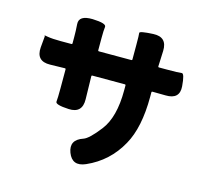

<svg xmlns="http://www.w3.org/2000/svg" viewBox="-119 -935 1237 1139"><g transform="rotate(15 500.0 -366.0)"><path d="M500 53Q422 87 393 12Q365 -62 446 -89Q479 -100 540 -179Q605 -263 605 -428V-459Q605 -464 600 -464H400Q395 -464 395 -459L398 -318Q400 -232 316 -236Q232 -240 234.5 -260Q237 -280 237 -343V-459Q237 -464 232 -464L141 -462Q54 -460 61 -547L67 -613Q68 -621 62 -622Q57 -623 86 -618Q115 -613 165 -613H232Q237 -613 237 -618V-656Q237 -696 234 -736Q230 -790 316 -788Q401 -785 398 -762.5Q395 -740 395 -695V-618Q395 -613 400 -613H600Q605 -613 605 -618V-707Q605 -769 603 -780.5Q601 -792 686 -796Q771 -800 768 -714L764 -618Q764 -613 769 -613H817Q891 -613 908 -616Q925 -619 931 -540Q937 -461 850 -463L769 -464Q764 -464 764 -459V-432Q764 -242 702 -132Q632 -5 500 53Z"/></g></svg>

Font: Resource Han Rounded JP Heavy
Style: Regular
Weight: 900
Designer: Cyano Hao (round all glyphs); Ryoko NISHIZUKA 西塚涼子 (kana, bopomofo & ideographs); Paul D. Hunt (Latin, Greek & Cyrillic)
Foundry: Cyano Hao
Version: 0.990